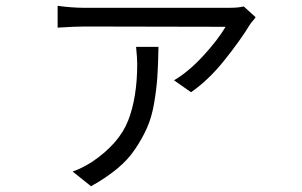

<svg xmlns="http://www.w3.org/2000/svg" viewBox="-20 -566 1040 662"><path d="M449.2 -404.3H526.4Q525.4 -343.8 522.5 -300.3Q519.5 -256.8 511.2 -209Q502.9 -161.1 486.8 -125Q470.7 -88.9 445.8 -51.8Q420.9 -14.6 382.8 16.6Q344.7 47.9 293.9 76.2L230.5 25.4Q259.8 15.6 295.9 -6.8Q390.6 -70.3 421.9 -150.4Q453.1 -230.5 453.1 -345.7Q453.1 -365.2 449.2 -404.3ZM820.3 -543.9 861.3 -506.8Q859.4 -502.9 851.6 -494.1Q843.8 -485.4 841.8 -481.4Q808.6 -426.8 753.9 -358.4Q699.2 -290 638.7 -248L580.1 -289.1Q629.9 -318.4 680.7 -373.5Q731.4 -428.7 757.8 -473.6L271.5 -474.6Q239.3 -474.6 178.7 -470.7V-545.9Q228.5 -539.1 271.5 -539.1H771.5Q802.7 -539.1 820.3 -543.9Z"/></svg>

Font: Gen Shin Gothic Monospace Normal
Style: Regular
Weight: 350
Designer: [Source Han Sans]
Ryoko NISHIZUKA  (kana & ideographs); Paul D. Hunt (Latin, Greek & Cyrillic); Wenlong ZHANG  (bopomofo
Version: Version 1.002.20150607